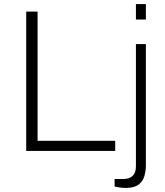

<svg xmlns="http://www.w3.org/2000/svg" viewBox="-20 -743 814 945"><path d="M109 0V-686H165V-50H547V0ZM649 -647V-723H698V-647ZM599 182Q588 182 578.5 181Q569 180 560 178.5Q551 177 544 175V138H587Q617 138 633 122.5Q649 107 649 76V-526H698V71Q698 98 690.5 124Q683 150 661.5 166Q640 182 599 182Z"/></svg>

Font: Archivo SemiExpanded Thin
Style: Regular
Weight: 250
Width: 6
Designer: Hector Gatti
Foundry: Omnibus-Type
Version: Version 2.001